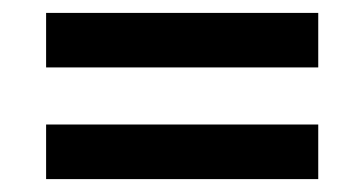

<svg xmlns="http://www.w3.org/2000/svg" viewBox="-20 -398 567 299"><path d="M475.6 -377.9V-293H51.8V-377.9ZM475.6 -204.1V-119.1H51.8V-204.1Z"/></svg>

Font: Crimson Pro
Style: Bold
Weight: 700
Designer: Jacques Le Bailly
Foundry: Baron von Fonthausen
Version: Version 1.003